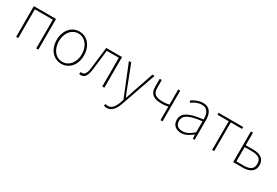

<svg xmlns="http://www.w3.org/2000/svg" viewBox="61 -1577 4125 2857"><g transform="rotate(30 2123.5 -148.0)"><path d="M105 -527H486V0H450V-494H141V0H105Z M884 13Q837 13 794.5 -5.5Q752 -24 720 -59Q688 -94 669 -145.5Q650 -197 650 -262Q650 -328 669 -380Q688 -432 720 -467.5Q752 -503 794.5 -521.5Q837 -540 884 -540Q931 -540 973.5 -521.5Q1016 -503 1048 -467.5Q1080 -432 1099 -380Q1118 -328 1118 -262Q1118 -197 1099 -145.5Q1080 -94 1048 -59Q1016 -24 973.5 -5.5Q931 13 884 13ZM884 -20Q926 -20 962 -37.5Q998 -55 1024.5 -87Q1051 -119 1066 -163.5Q1081 -208 1081 -262Q1081 -316 1066 -361.5Q1051 -407 1024.5 -439Q998 -471 962 -489Q926 -507 884 -507Q842 -507 806 -489Q770 -471 744 -439Q718 -407 703 -361.5Q688 -316 688 -262Q688 -208 703 -163.5Q718 -119 744 -87Q770 -55 806 -37.5Q842 -20 884 -20Z M1228 13Q1216 13 1208 11.5Q1200 10 1192 7L1201 -28Q1206 -26 1211 -25Q1216 -24 1223 -24Q1256 -24 1276.5 -57.5Q1297 -91 1305 -162Q1316 -254 1327 -344.5Q1338 -435 1349 -527H1620V0H1584V-494H1377Q1367 -409 1357.5 -325.5Q1348 -242 1337 -156Q1327 -68 1299.5 -27.5Q1272 13 1228 13Z M1799 244Q1785 244 1771.5 241Q1758 238 1748 233L1757 200Q1765 204 1777 206.5Q1789 209 1801 209Q1826 209 1847 197.5Q1868 186 1885 166.5Q1902 147 1916 120Q1930 93 1941 61L1956 12L1738 -527H1778L1911 -183Q1924 -149 1939.5 -109.5Q1955 -70 1970 -35H1975Q1988 -70 2001 -109.5Q2014 -149 2025 -183L2143 -527H2180L1970 74Q1960 105 1944.5 135.5Q1929 166 1908 190Q1887 214 1860 229Q1833 244 1799 244Z M2585 -234Q2568 -231 2555.5 -228.5Q2543 -226 2531 -224.5Q2519 -223 2505 -222Q2491 -221 2472 -221Q2368 -221 2318 -260.5Q2268 -300 2268 -388V-527H2303V-388Q2303 -315 2345 -284.5Q2387 -254 2478 -254Q2507 -254 2531 -257Q2555 -260 2585 -267V-527H2620V0H2585Z M2943 13Q2912 13 2884.5 4.5Q2857 -4 2836 -21Q2815 -38 2803 -65Q2791 -92 2791 -130Q2791 -174 2811.5 -206.5Q2832 -239 2874 -263Q2916 -287 2981 -303Q3046 -319 3135 -329Q3136 -361 3131.5 -392.5Q3127 -424 3113 -449.5Q3099 -475 3073.5 -491Q3048 -507 3007 -507Q2979 -507 2953.5 -501Q2928 -495 2906 -485.5Q2884 -476 2866 -464.5Q2848 -453 2835 -443L2817 -472Q2829 -481 2848.5 -492.5Q2868 -504 2893 -514.5Q2918 -525 2947.5 -532.5Q2977 -540 3009 -540Q3055 -540 3086.5 -524Q3118 -508 3136.5 -480.5Q3155 -453 3163 -417Q3171 -381 3171 -341V0H3141L3136 -70H3133Q3092 -37 3044 -12Q2996 13 2943 13ZM2946 -20Q2994 -20 3038.5 -42Q3083 -64 3135 -109V-298Q3049 -289 2990.5 -274Q2932 -259 2896 -238.5Q2860 -218 2844 -191Q2828 -164 2828 -131Q2828 -101 2837.5 -79.5Q2847 -58 2863 -45Q2879 -32 2900.5 -26Q2922 -20 2946 -20Z M3472 -494H3279V-527H3701V-494H3507V0H3472Z M3834 -527H3870V-311H4001Q4094 -311 4145.5 -272Q4197 -233 4197 -157Q4197 -80 4145.5 -40Q4094 0 4001 0H3834ZM3990 -33Q4076 -33 4117.5 -62Q4159 -91 4159 -157Q4159 -222 4117.5 -250.5Q4076 -279 3990 -279H3870V-33Z"/></g></svg>

Font: SpoqaHanSansJP-Thin
Style: Regular
Weight: 250
Designer: [Source Han Sans]
Ryoko NISHIZUKA  (kana & ideographs); Paul D. Hunt (Latin, Greek & Cyrillic); Wenlong ZHANG  (bopomofo
Foundry: Spoqa (http://bi.spoqa.com)
Version: Version 1.002.20150607